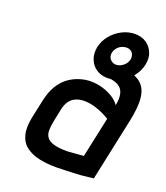

<svg xmlns="http://www.w3.org/2000/svg" viewBox="-127 -757 742 856"><g transform="rotate(20 244.0 -328.5)"><path d="M367 -668Q336 -668 306.5 -653Q277 -638 256 -612.5Q235 -587 228 -555Q222 -523 232 -497Q242 -471 264.5 -456Q287 -441 318 -441Q350 -441 379 -456Q408 -471 429 -497Q450 -523 457 -555Q464 -587 453.5 -612.5Q443 -638 421 -653Q399 -668 367 -668ZM352 -598Q373 -598 382 -583Q389 -571 387 -555Q385 -546 380 -538Q375 -530 368 -524Q361 -518 352 -514Q343 -510 332 -510Q324 -510 316.5 -514Q309 -518 304 -524Q299 -531 297.5 -538.5Q296 -546 298 -555Q300 -564 305.5 -572.5Q311 -581 319 -587Q326 -592 335 -595Q344 -598 352 -598ZM394 -340Q380 -360 357.5 -373.5Q335 -387 308.5 -394.5Q282 -402 255 -402Q227 -402 199.5 -393Q172 -384 148.5 -366.5Q125 -349 108 -320.5Q91 -292 82 -253L62 -160Q52 -110 61 -76.5Q70 -43 95.5 -24Q121 -5 157.5 3Q194 11 238 11Q257 11 276.5 10Q296 9 316 8.5Q336 8 354 6.5Q372 5 387.5 3Q403 1 414 0L478 -301Q490 -359 488 -399Q486 -439 467 -463.5Q448 -488 410 -499Q372 -510 314 -510L293 -445Q322 -445 344 -440Q366 -435 379 -423.5Q392 -412 396 -391.5Q400 -371 394 -340ZM379 -270 338 -79Q338 -79 333.5 -78.5Q329 -78 321 -77.5Q313 -77 303 -76Q293 -75 282 -74.5Q271 -74 261 -73Q221 -73 198 -79.5Q175 -86 164.5 -99Q154 -112 153.5 -131Q153 -150 158 -175L172 -243Q177 -263 186 -276.5Q195 -290 206.5 -297Q218 -304 230.5 -307Q243 -310 255 -310Q281 -310 305 -303Q329 -296 348.5 -286.5Q368 -277 379 -270Z"/></g></svg>

Font: Advent Pro SemiBold
Style: Italic
Weight: 600
Italic angle: -12°
Version: Version 3.000